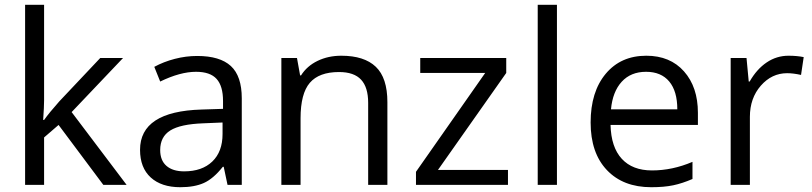

<svg xmlns="http://www.w3.org/2000/svg" viewBox="-20 -780 3425 810"><path d="M166 -273.9Q187 -303.7 230 -352.1L402.8 -535.2H499L282.2 -307.1L514.2 0H416L227.1 -252.9L166 -200.2V0H85.9V-759.8H166V-356.9Q166 -330.1 162.1 -273.9Z M939.9 0 923.8 -76.2H919.9Q879.9 -25.9 840.1 -8.1Q800.3 9.8 740.7 9.8Q661.1 9.8 616 -31.2Q570.8 -72.3 570.8 -147.9Q570.8 -310.1 830.1 -317.9L920.9 -320.8V-354Q920.9 -417 893.8 -447Q866.7 -477.1 807.1 -477.1Q740.2 -477.1 655.8 -436L630.9 -498Q670.4 -519.5 717.5 -531.7Q764.6 -543.9 812 -543.9Q907.7 -543.9 953.9 -501.5Q1000 -459 1000 -365.2V0ZM756.8 -57.1Q832.5 -57.1 875.7 -98.6Q918.9 -140.1 918.9 -214.8V-263.2L837.9 -259.8Q741.2 -256.3 698.5 -229.7Q655.8 -203.1 655.8 -147Q655.8 -103 682.4 -80.1Q709 -57.1 756.8 -57.1Z M1533.2 0V-346.2Q1533.2 -411.6 1503.4 -443.8Q1473.6 -476.1 1410.2 -476.1Q1326.2 -476.1 1287.1 -430.7Q1248 -385.3 1248 -280.8V0H1167V-535.2H1232.9L1246.1 -461.9H1250Q1274.9 -501.5 1319.8 -523.2Q1364.7 -544.9 1419.9 -544.9Q1516.6 -544.9 1565.4 -498.3Q1614.3 -451.7 1614.3 -349.1V0Z M2123 0H1734.9V-55.2L2026.9 -472.2H1752.9V-535.2H2115.7V-472.2L1827.6 -63H2123Z M2329.6 0H2248.5V-759.8H2329.6Z M2727.5 9.8Q2608.9 9.8 2540.3 -62.5Q2471.7 -134.8 2471.7 -263.2Q2471.7 -392.6 2535.4 -468.8Q2599.1 -544.9 2706.5 -544.9Q2807.1 -544.9 2865.7 -478.8Q2924.3 -412.6 2924.3 -304.2V-252.9H2555.7Q2558.1 -158.7 2603.3 -109.9Q2648.4 -61 2730.5 -61Q2816.9 -61 2901.4 -97.2V-24.9Q2858.4 -6.3 2820.1 1.7Q2781.7 9.8 2727.5 9.8ZM2705.6 -477.1Q2641.1 -477.1 2602.8 -435.1Q2564.5 -393.1 2557.6 -318.8H2837.4Q2837.4 -395.5 2803.2 -436.3Q2769 -477.1 2705.6 -477.1Z M3306.6 -544.9Q3342.3 -544.9 3370.6 -539.1L3359.4 -463.9Q3326.2 -471.2 3300.8 -471.2Q3235.8 -471.2 3189.7 -418.5Q3143.6 -365.7 3143.6 -287.1V0H3062.5V-535.2H3129.4L3138.7 -436H3142.6Q3172.4 -488.3 3214.4 -516.6Q3256.3 -544.9 3306.6 -544.9Z"/></svg>

Font: Samim FD
Style: FD
Weight: 400
Foundry: DejaVu fonts team - Redesigned by Saber Rastikerdar
Version: Version 4.0.5